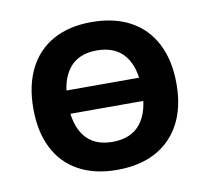

<svg xmlns="http://www.w3.org/2000/svg" viewBox="-61 -534 678 621"><g transform="rotate(-10 278.0 -223.5)"><path d="M276.1 -466.5Q351.5 -466.5 404.4 -437.5Q457.2 -408.5 485.2 -353.8Q513.2 -299.2 513.2 -222.8Q513.2 -109.2 450.8 -45.2Q388.2 18.8 276 18.8Q203 18.8 150.6 -9.9Q98.2 -38.5 70.8 -92.6Q43.2 -146.6 43.2 -223Q43.2 -299.3 70.8 -353.9Q98.2 -408.5 150.6 -437.5Q203 -466.5 276.1 -466.5ZM277.4 -373.2Q217.2 -373.2 186.8 -334.6Q156.2 -296 156.2 -223Q156.2 -150 186.7 -111.5Q217.2 -73 277.3 -73Q338.2 -73 369.2 -111.5Q400.2 -150 400.2 -223Q400.2 -296 369.3 -334.6Q338.4 -373.2 277.4 -373.2ZM107.5 -262.5H435.5V-186.2H107.5Z"/></g></svg>

Font: Podkova VF Beta
Style: Regular
Weight: 400
Designer: Ilya Yudin
Foundry: Cyreal (www.cyreal.org)
Version: Version 2.100